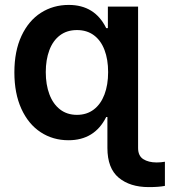

<svg xmlns="http://www.w3.org/2000/svg" viewBox="-20 -557 686 776"><path d="M414.1 41V-84H409.2Q362.3 9.8 256.8 9.8Q193.8 9.8 144.3 -22.7Q94.7 -55.2 66.4 -117.2Q38.1 -179.2 38.1 -264.6Q38.1 -350.6 66.9 -412.1Q95.7 -473.6 145.5 -505.4Q195.3 -537.1 257.8 -537.1Q363.3 -537.1 409.2 -443.4H416V-530.3H538.1V41Q538.1 72.8 559.1 86.2Q580.1 99.6 613.3 99.6Q630.4 99.6 646.5 96.7V194.3Q622.1 199.2 581.1 199.2Q505.4 199.2 459.7 161.1Q414.1 123 414.1 41ZM417 -265.6Q417 -316.9 402.3 -355.2Q387.7 -393.6 359.4 -414.6Q331.1 -435.5 291 -435.5Q250.5 -435.5 222.2 -414.1Q193.8 -392.6 179.4 -354Q165 -315.4 165 -265.6Q165 -214.8 179.7 -175.8Q194.3 -136.7 222.7 -114.7Q251 -92.8 291 -92.8Q330.6 -92.8 358.9 -114.3Q387.2 -135.7 402.1 -174.8Q417 -213.9 417 -265.6Z"/></svg>

Font: Pretendard GOV SemiBold
Style: Regular
Weight: 600
Designer: Base glyphs from Inter by Rasmus Andersson; Hangeul glyphs from Noto Sans CJK(Source Han Sans) by Jang Soo-young and Kan
Foundry: Kil Hyung-jin
Version: Version 1.309